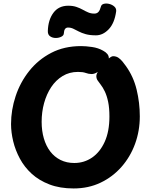

<svg xmlns="http://www.w3.org/2000/svg" viewBox="-20 -1043 850 1083"><path d="M561.6 -757.1Q576.6 -749.2 585.2 -738.7Q593.9 -728.2 593.9 -715.2Q593.9 -707.2 584.6 -692.4Q575.2 -677.6 560.7 -662Q546.2 -646.4 529.2 -635.9Q512.2 -625.4 496.7 -625.3Q479 -625.7 463.3 -631.6Q447.7 -637.4 420.1 -637.4Q371.4 -637.4 333.2 -614.2Q294.9 -590.9 268.7 -551.4Q242.6 -511.9 228.7 -461.5Q214.9 -411.1 214.9 -356.1Q214.9 -305.1 227.3 -262.4Q239.7 -219.8 263.4 -188.7Q287.2 -157.7 321.5 -140.6Q355.8 -123.6 398.8 -123.6Q454.6 -123.6 499.4 -154.2Q544.2 -184.9 570.7 -243.4Q597.2 -302 597.2 -385.6Q597.2 -434.2 590 -468.6Q582.8 -502.9 571.2 -527.1Q559.7 -551.2 546.2 -568.1Q539.3 -577.4 531.4 -588.3Q523.4 -599.1 523.4 -614Q523.4 -624.6 534.4 -643.2Q545.4 -661.8 561.8 -680.9Q578.1 -700.1 593.6 -713.1Q609.1 -726 617.9 -726Q635.4 -726 648.3 -717Q661.1 -708 671.6 -695Q682 -682 689.8 -671Q732.9 -611.2 750.7 -537.4Q768.6 -463.6 768.6 -386.6Q768.6 -304.6 741.7 -231.2Q714.8 -157.8 664.9 -101.3Q615.1 -44.8 546.8 -12.4Q478.6 20 395.2 20Q318.1 20 259.3 -2.5Q200.4 -25 159.1 -62.7Q117.8 -100.4 92.2 -148.1Q66.6 -195.7 54.4 -246.2Q42.3 -296.8 42.3 -343.4Q42.3 -422.7 68.2 -500.7Q94 -578.8 144.8 -642.7Q195.6 -706.7 268.9 -744.8Q342.2 -783 437.2 -783Q464.2 -783 499.3 -777.9Q534.3 -772.8 561.6 -757.1ZM521.4 -843.7Q486.9 -843.7 463.6 -850.3Q440.3 -856.9 423.9 -865.6Q407.6 -874.3 393.6 -880.9Q379.6 -887.6 363.6 -887.6Q341.8 -887.6 340.1 -854.7Q339.6 -842.7 325.4 -835.7Q311.3 -828.7 293.7 -828.8Q276.1 -829 262.7 -838.2Q249.2 -847.4 249.8 -868.1Q251.7 -931.1 281.3 -970.9Q310.9 -1010.7 364.8 -1010.7Q391.8 -1010.7 411.3 -1003.9Q430.8 -997.2 446.3 -988.5Q461.8 -979.8 477.3 -973.1Q492.8 -966.3 511.8 -966.3Q526.8 -966.3 535.3 -975.8Q543.8 -985.2 548.4 -1003.4Q551.4 -1017.8 565.8 -1021.4Q580.2 -1025.1 597 -1020.7Q613.8 -1016.3 625.5 -1005.5Q637.2 -994.7 635.2 -978.8Q625.9 -912.1 593.2 -877.9Q560.4 -843.7 521.4 -843.7Z"/></svg>

Font: Playpen Sans Arabic
Style: Regular
Weight: 400
Designer: Azza Alameddine, Laura Meseguer, Veronika Burian, José Scaglione
Foundry: TypeTogether
Version: Version 2.000